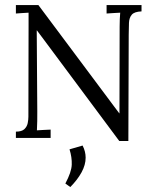

<svg xmlns="http://www.w3.org/2000/svg" viewBox="-20 -546 612 760"><path d="M452.1 12.1 152.5 -390.5Q145.6 -399.7 139.3 -408.1Q133.1 -416.6 126.1 -425.7H125.4L127.6 -104.5Q127.6 -85.4 127.4 -66.7Q127.2 -48 126.1 -30.1Q139.7 -30.8 153.3 -31.7Q166.9 -32.6 180.4 -33V0H42.9V-24.9Q66 -24.9 76.5 -34.8Q86.9 -44.7 89.7 -58.7Q92.4 -72.6 92.4 -84L93.1 -445.2Q93.1 -458 93.1 -470.7Q93.1 -483.3 93.1 -495.8Q80.7 -495.4 68 -494.3Q55.4 -493.2 42.9 -492.5V-525.9H132L413.6 -148.9Q423.2 -135.7 432.9 -123Q442.6 -110.4 452.1 -97.5H452.9L453.6 -441.5Q453.6 -456.9 454.2 -470.7Q454.7 -484.4 455.8 -495.8Q442.2 -495.4 428.9 -494.3Q415.5 -493.2 401.9 -492.5V-525.9H540.2V-500.9Q511.9 -499.8 501.7 -487.9Q491.4 -476 490.5 -455.6Q489.5 -435.3 489.5 -408.5L488.1 12.1ZM258.2 194.4 238.7 180.4Q262.9 135.3 264 106Q265.1 76.6 255.2 45.1L306.9 30.1Q319 53.5 319 78.1Q319 106.7 302.7 136.4Q286.4 166.1 258.2 194.4Z"/></svg>

Font: Parastoo
Style: Regular
Weight: 400
Foundry: Saber Rastikerdar (saber.rastikerdar@gmail.com)
Version: Version 3.000